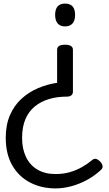

<svg xmlns="http://www.w3.org/2000/svg" viewBox="-20 -535 608 1069"><path d="M342 -286Q364 -286 375 -279Q386 -272 386 -258V-24Q386 -12 377.5 -4.5Q369 3 352 3Q298 3 253 16.5Q208 30 174 57.5Q140 85 121.5 128.5Q103 172 103 234Q103 293 124.5 338.5Q146 384 188 409Q230 434 289 434Q333 434 369 423.5Q405 413 436 395.5Q467 378 492 357Q503 347 514 349.5Q525 352 538 365Q549 377 551 388.5Q553 400 543 410Q508 443 466 466Q424 489 378.5 501.5Q333 514 289 514Q211 514 148 481.5Q85 449 48.5 386Q12 323 12 232Q12 160 35.5 106Q59 52 99.5 15Q140 -22 191.5 -44Q243 -66 298 -74V-258Q298 -272 309 -279Q320 -286 342 -286ZM342 -515Q370 -515 384 -499.5Q398 -484 398 -452Q398 -421 384 -404.5Q370 -388 342 -388Q315 -388 301 -404.5Q287 -421 287 -452Q287 -484 301 -499.5Q315 -515 342 -515Z"/></svg>

Font: Playwrite ES Deco
Style: Regular
Weight: 400
Designer: Veronika Burian, José Scaglione
Foundry: TypeTogether
Version: Version 1.002